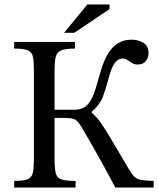

<svg xmlns="http://www.w3.org/2000/svg" viewBox="-20 -846 713 866"><path d="M321 0H44V-30Q87 -30 105.5 -38Q124 -46 128.5 -68Q133 -90 133 -131V-525Q133 -566 129 -588Q125 -610 106.5 -618.5Q88 -627 44 -627V-657H318V-627Q274 -627 254.5 -618Q235 -609 230.5 -586.5Q226 -564 226 -525V-351H317Q347 -351 366.5 -366.5Q386 -382 399 -413Q412 -444 424 -490Q432 -519 442.5 -550Q453 -581 469.5 -607.5Q486 -634 511.5 -650.5Q537 -667 574 -667Q605 -667 627.5 -652.5Q650 -638 650 -606Q650 -587 638 -571Q626 -555 601 -555Q586 -555 575 -562Q564 -569 554.5 -575.5Q545 -582 532 -582Q514 -582 498.5 -563Q483 -544 469 -490Q457 -444 443.5 -408.5Q430 -373 394 -342V-337Q416 -319 437.5 -288Q459 -257 487.5 -208Q516 -159 560 -85Q574 -61 585.5 -49.5Q597 -38 616.5 -34.5Q636 -31 673 -30V0H500Q465 -67 439 -113.5Q413 -160 391.5 -198Q370 -236 346 -276Q332 -299 319 -306.5Q306 -314 274 -314H226V-131Q226 -87 231.5 -65Q237 -43 257.5 -36.5Q278 -30 321 -30ZM315 -698H269L374 -826H474V-805Z"/></svg>

Font: STIX Two Text
Style: Regular
Weight: 400
Designer: Ross Mills, John Hudson & Paul Hanslow, Tiro Typeworks Ltd; with prior portions MicroPress Inc., and Coen Hoffman.
Foundry: Tiro Typeworks Ltd
Version: Version 2.13 b171